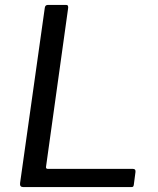

<svg xmlns="http://www.w3.org/2000/svg" viewBox="-20 -762 642 782"><path d="M162.4 -730Q163.9 -742 175.3 -742H249.5Q260 -742 257.2 -726.6L167.7 -84.6Q165.4 -74.1 175.1 -74.1H521.8Q533.3 -74.1 531.8 -61.4L524.9 -8.8Q523.9 -3.1 521.8 -1.6Q519.7 0 513.5 0H74.9Q59.5 0 61.8 -16.5L162.4 -730Z"/></svg>

Font: Libre Franklin Thin
Style: Italic
Weight: 100
Italic angle: -8°
Designer: Pablo Impallari, Rodrigo Fuenzalida, Nhung Nguyen
Foundry: Impallari Type
Version: Version 3.000